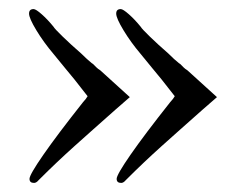

<svg xmlns="http://www.w3.org/2000/svg" viewBox="-20 -436 540 423"><path d="M427 -195Q400 -171 378 -151.5Q356 -132 336 -114Q316 -96 297 -78Q278 -60 257 -39Q252 -33 247 -33Q237 -33 237 -42Q237 -51 267.5 -95Q298 -139 355 -211L361 -218L365 -224Q357 -234 350.5 -242.5Q344 -251 336 -261Q328 -271 317 -284Q306 -297 290 -317Q268 -343 252 -369.5Q236 -396 236 -406Q236 -416 246 -416Q251 -416 264 -404.5Q277 -393 290 -377Q292 -373 310 -355.5Q328 -338 351 -318Q358 -311 363.5 -306Q369 -301 374 -297L377 -295Q381 -291 384.5 -287.5Q388 -284 393 -281L458 -222ZM235 -195Q208 -171 186 -151.5Q164 -132 144 -114Q124 -96 105 -78Q86 -60 65 -39Q60 -33 55 -33Q45 -33 45 -42Q45 -51 75.5 -95Q106 -139 163 -211L169 -218L173 -224Q165 -234 158.5 -242.5Q152 -251 144 -261Q136 -271 125 -284Q114 -297 98 -317Q76 -343 60 -369.5Q44 -396 44 -406Q44 -416 54 -416Q59 -416 72 -404.5Q85 -393 98 -377Q100 -373 118 -355.5Q136 -338 159 -318Q166 -311 171.5 -306Q177 -301 182 -297L185 -295Q189 -291 192.5 -287.5Q196 -284 201 -281L266 -222Z"/></svg>

Font: Klingon pIqaD HaSta
Style: Regular
Weight: 400
Width: 0
Designer: Mike Neff (qa'vaj)
Foundry: Mike Neff and Michael Everson
Version: Version 2.003